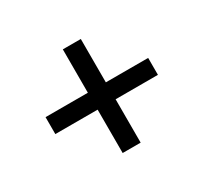

<svg xmlns="http://www.w3.org/2000/svg" viewBox="-109 -648 832 786"><g transform="rotate(-30 307.5 -255.0)"><path d="M65 -215H550V-295H65ZM265 -500V-10H350V-500Z"/></g></svg>

Font: Jost* Book
Style: Regular
Weight: 400
Version: Version 3.000